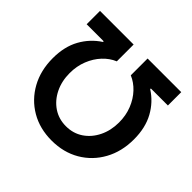

<svg xmlns="http://www.w3.org/2000/svg" viewBox="-176 -921 1124 1124"><g transform="rotate(45 386.5 -358.5)"><path d="M50.1 -336.3Q50.1 -431.8 88.1 -500.5Q126.1 -569.2 191.1 -611.2V-616.8H50.1V-727.3H328.5V-588.1Q287.3 -571 254.1 -535.7Q220.9 -500.4 201.3 -451.3Q181.8 -402.3 181.8 -344.5Q181.8 -277.7 208.1 -224.3Q234.4 -170.8 280.5 -139.7Q326.7 -108.7 386.4 -108.7Q446.4 -108.7 492.4 -139.7Q538.4 -170.8 564.6 -224.3Q590.9 -277.7 590.9 -344.5Q590.9 -402.3 571.4 -451.3Q551.8 -500.4 518.6 -535.7Q485.4 -571 444.2 -588.1V-727.3H722.7V-616.8H581.7V-611.2Q646.7 -570 684.7 -500.9Q722.7 -431.8 722.7 -336.3Q722.7 -235.1 679.5 -157Q636.4 -78.8 560.5 -34.4Q484.7 9.9 386.4 9.9Q288 9.9 212.2 -34.4Q136.4 -78.8 93.2 -157Q50.1 -235.1 50.1 -336.3Z"/></g></svg>

Font: Inter UI Semi Bold
Style: Regular
Weight: 600
Designer: Rasmus Andersson
Foundry: rsms
Version: 3.2;8d6f07862